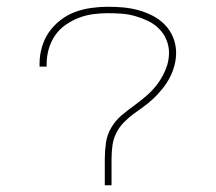

<svg xmlns="http://www.w3.org/2000/svg" viewBox="-20 -548 640 568"><path d="M290 0V-78Q290 -102 293.5 -126Q297 -150 309.5 -171Q322 -192 340.5 -207.5Q359 -223 378.5 -237Q398 -251 416 -267Q434 -283 448 -302.5Q462 -322 471 -345Q480 -368 480 -392Q480 -412 472 -431Q464 -450 449.5 -464Q435 -478 417 -486.5Q399 -495 379.5 -500.5Q360 -506 340 -507.5Q320 -509 299 -509Q277 -509 255 -506Q233 -503 212.5 -495Q192 -487 173.5 -474Q155 -461 142.5 -442.5Q130 -424 124 -402.5Q118 -381 118 -359Q118 -357 118 -355Q118 -353 118 -351H97Q97 -353 97 -355Q97 -357 97 -360Q97 -384 104 -408.5Q111 -433 125 -453Q139 -473 159 -488.5Q179 -504 202 -512.5Q225 -521 250 -524.5Q275 -528 299 -528Q322 -528 344.5 -526Q367 -524 389 -518Q411 -512 431.5 -501.5Q452 -491 468 -474.5Q484 -458 492.5 -436.5Q501 -415 501 -392Q501 -373 496 -354Q491 -335 482 -318Q473 -301 461 -286Q449 -271 435 -257.5Q421 -244 405.5 -233Q390 -222 374.5 -210.5Q359 -199 345.5 -185Q332 -171 323.5 -153.5Q315 -136 312.5 -116.5Q310 -97 310 -78V0Z"/></svg>

Font: Iosevka SS04 Thin Extended
Style: Regular
Weight: 100
Width: 7
Monospace: yes
Designer: Belleve Invis
Foundry: Belleve Invis
Version: Version 19.0.0; ttfautohint (v1.8.4)